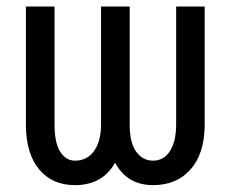

<svg xmlns="http://www.w3.org/2000/svg" viewBox="-20 -548 690 579"><path d="M597.2 -528.3V-168.5Q596.2 -84 554.4 -36.9Q512.7 10.3 441.4 10.3Q363.8 10.3 327.1 -57.1Q288.6 10.3 206.1 10.3Q137.7 10.3 98.1 -37.1Q58.6 -84.5 58.1 -170.4V-528.3H144.5V-172.4Q144.5 -117.2 161.6 -90.3Q178.7 -63.5 206.1 -63.5Q243.2 -63.5 263.9 -93Q284.7 -122.6 284.7 -172.4V-528.3H371.1V-172.4Q371.1 -117.2 390.9 -90.3Q410.6 -63.5 441.4 -63.5Q474.1 -63.5 492.4 -92.3Q510.7 -121.1 511.2 -170.4V-528.3Z"/></svg>

Font: Roboto Condensed
Style: Regular
Weight: 400
Designer: Google
Version: Version 2.001047; 2015